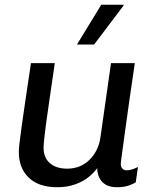

<svg xmlns="http://www.w3.org/2000/svg" viewBox="-20 -776 640 806"><path d="M220 10Q143 10 101 -30Q59 -70 59 -138Q59 -151 62 -177Q65 -203 71 -245.5Q77 -288 86.5 -353.5Q96 -419 110 -511H210Q197 -419 187.5 -356.5Q178 -294 173 -254.5Q168 -215 165.5 -192Q163 -169 163 -155Q163 -114 189.5 -91Q216 -68 262 -68Q318 -68 356 -105.5Q394 -143 402 -202L446 -511H546Q535 -437 524.5 -364.5Q514 -292 506 -232Q498 -172 492.5 -133.5Q487 -95 487 -87Q487 -75 494 -68Q501 -61 511 -61Q532 -61 559 -75L550 -11Q534 -1 515 4.5Q496 10 472 10Q431 10 410 -11.5Q389 -33 388 -70Q372 -48 348.5 -30Q325 -12 292.5 -1Q260 10 220 10ZM303 -589 405 -756H498L499 -753L375 -589Z"/></svg>

Font: Chivo Mono
Style: Italic
Weight: 400
Italic angle: -8.05°
Monospace: yes
Version: Version 1.008